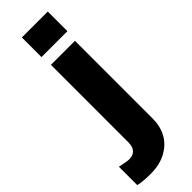

<svg xmlns="http://www.w3.org/2000/svg" viewBox="-377 -731 949 949"><g transform="rotate(-45 97.5 -256.5)"><path d="M224.1 -583H43V-720.2H224.1ZM216.8 -522.9V21Q216.8 73.2 194.8 114.5Q172.9 155.8 127 181.4Q81.1 207 17.1 207Q-36.1 207 -69.8 199.2V70.8Q-23.4 81.1 -6.8 81.1Q20 81.1 34.4 64.9Q48.8 48.8 48.8 20V-522.9Z"/></g></svg>

Font: LT Superior Black
Style: Regular
Weight: 900
Designer: Daniel Lyons
Foundry: LyonsType
Version: Version 2.005